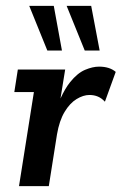

<svg xmlns="http://www.w3.org/2000/svg" viewBox="-20 -637 416 657"><path d="M45 0 96 -322H29L41 -399H203L187 -300Q203 -335 220 -356Q245 -387 271 -398Q297 -409 319 -409Q355 -409 376 -391L339 -289Q328 -301 315 -306.5Q302 -312 286 -312Q265 -312 242 -298Q219 -284 201 -254Q183 -224 175 -177L147 0ZM270 -464 208 -617H292L321 -464ZM142 -464 80 -617H164L192 -464Z"/></svg>

Font: Rokkitt SemiBold SemiBold
Style: Italic
Weight: 600
Italic angle: -9°
Version: Version 3.103